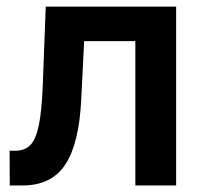

<svg xmlns="http://www.w3.org/2000/svg" viewBox="-20 -566 605 586"><path d="M9.8 0 9.3 -106H27.3Q55.7 -106 72.8 -123.5Q89.8 -141.1 98.6 -184.1Q107.4 -227.1 110.4 -303.7L119.6 -545.9H517.6V0H393.1V-440.4H236.8L228 -263.7Q221.7 -127.9 179.4 -64Q137.2 0 49.3 0Z"/></svg>

Font: Inter Tight SemiBold
Style: Regular
Weight: 600
Designer: Rasmus Andersson
Foundry: rsms
Version: Version 3.004; ttfautohint (v1.8.4.7-5d5b)